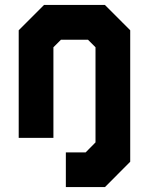

<svg xmlns="http://www.w3.org/2000/svg" viewBox="-20 -560 605 780"><path d="M247.5 200V59H328L368 18.5V-368L337.5 -398.5H227.5L197 -368V0H56V-437L159 -540H406L509 -437V97L406.5 200ZM318.5 126H374.5L438.5 59V-404L372.5 -470H194.5L120.5 -403V-71V-403L194.5 -470H372.5L438.5 -404V59L374.5 126H318.5Z"/></svg>

Font: Tourney Thin Black
Style: Regular
Weight: 900
Version: Version 1.015